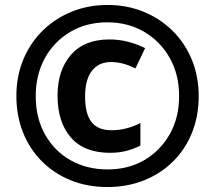

<svg xmlns="http://www.w3.org/2000/svg" viewBox="-20 -744 867 774"><path d="M413 10Q332 10 264.5 -17.5Q197 -45 148 -94.5Q99 -144 72.5 -211Q46 -278 46 -357Q46 -436 73.5 -503Q101 -570 151 -619.5Q201 -669 268 -696.5Q335 -724 414 -724Q492 -724 559 -696.5Q626 -669 676 -619.5Q726 -570 753.5 -503Q781 -436 781 -356Q781 -276 754 -209Q727 -142 677.5 -93Q628 -44 560.5 -17Q493 10 413 10ZM414 -61Q498 -61 562.5 -99Q627 -137 664.5 -203.5Q702 -270 702 -357Q702 -443 664.5 -510Q627 -577 561.5 -615.5Q496 -654 413 -654Q328 -654 262.5 -615Q197 -576 160.5 -509Q124 -442 124 -356Q124 -269 161.5 -202Q199 -135 264.5 -98Q330 -61 414 -61ZM423 -128Q319 -128 265.5 -190Q212 -252 212 -358Q212 -461 266 -523Q320 -585 421 -585Q459 -585 495 -576Q531 -567 565 -550L526 -468Q475 -494 428 -494Q378 -494 350.5 -458.5Q323 -423 323 -355Q323 -286 348.5 -252.5Q374 -219 430 -219Q489 -219 546 -248V-157Q518 -143 488.5 -135.5Q459 -128 423 -128Z"/></svg>

Font: Noto Sans SemiCondensed ExtraBold
Style: Regular
Weight: 800
Width: 4
Designer: Monotype Design Team
Foundry: Monotype Imaging Inc.
Version: Version 2.013; ttfautohint (v1.8.4.7-5d5b)